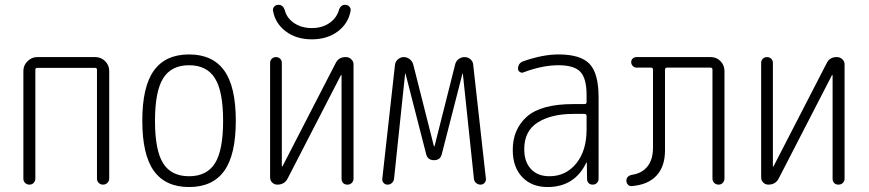

<svg xmlns="http://www.w3.org/2000/svg" viewBox="-20 -752 3540 782"><path d="M75.2 -24.4V-462.9Q75.2 -486.3 92.3 -502.9Q109.4 -519.5 131.8 -519.5H368.2Q391.6 -519.5 408.2 -502.9Q424.8 -486.3 424.8 -462.9V-25.4Q424.8 -14.6 417.5 -7.3Q410.2 0 399.9 0Q389.6 0 382.3 -6.8Q375 -13.7 375 -25.4V-467.8Q375 -475.6 367.2 -475.6H131.8Q124 -475.6 124 -467.8V-24.4Q124 -14.6 117.2 -7.3Q110.4 0 100.1 0Q89.8 0 82.5 -6.8Q75.2 -13.7 75.2 -24.4Z M855.5 -433.1Q822.3 -486.3 750 -486.3Q677.7 -486.3 644.5 -433.1Q611.3 -379.9 611.3 -259.8Q611.3 -139.6 644.5 -86.9Q677.7 -34.2 750 -34.2Q822.3 -34.2 855.5 -86.9Q888.7 -139.6 888.7 -259.8Q888.7 -379.9 855.5 -433.1ZM893.1 -55.7Q845.7 9.8 750 9.8Q654.3 9.8 606.9 -55.7Q559.6 -121.1 559.6 -260.3Q559.6 -399.4 606.9 -464.8Q654.3 -530.3 750 -530.3Q845.7 -530.3 893.1 -464.8Q940.4 -399.4 940.4 -260.3Q940.4 -121.1 893.1 -55.7Z M1385.7 -732.4Q1395.5 -732.4 1402.3 -725.6Q1409.2 -718.8 1408.2 -709Q1399.4 -657.2 1356.4 -624.5Q1313.5 -591.8 1250 -591.8Q1186.5 -591.8 1143.6 -624.5Q1100.6 -657.2 1091.8 -709Q1090.8 -718.8 1097.2 -725.6Q1103.5 -732.4 1114.3 -732.4Q1133.8 -732.4 1140.6 -708Q1149.4 -676.8 1179.2 -657.2Q1209 -637.7 1250 -637.7Q1291 -637.7 1320.3 -657.2Q1349.6 -676.8 1359.4 -708Q1366.2 -732.4 1385.7 -732.4ZM1109.4 0Q1097.7 0 1088.9 -8.3Q1080.1 -16.6 1080.1 -29.3V-496.1Q1080.1 -505.9 1086.9 -512.7Q1093.8 -519.5 1104 -519.5Q1114.3 -519.5 1121.1 -512.7Q1127.9 -505.9 1127.9 -496.1V-75.2Q1127.9 -74.2 1128.9 -74.2Q1130.9 -74.2 1130.9 -75.2L1346.7 -494.1Q1359.4 -520.5 1389.6 -519.5Q1401.4 -519.5 1410.6 -510.7Q1419.9 -502 1419.9 -490.2V-24.4Q1419.9 -14.6 1413.1 -7.3Q1406.2 0 1395 0Q1383.8 0 1377.4 -6.8Q1371.1 -13.7 1371.1 -24.4V-445.3Q1371.1 -446.3 1370.1 -446.3Q1368.2 -446.3 1368.2 -445.3L1152.3 -26.4Q1139.6 0 1109.4 0Z M1558.6 0Q1548.8 0 1542.5 -6.8Q1536.1 -13.7 1537.1 -24.4L1588.9 -489.3Q1590.8 -502 1601.1 -510.7Q1611.3 -519.5 1624.5 -519.5Q1637.7 -519.5 1648.4 -511.2Q1659.2 -502.9 1663.1 -489.3L1747.1 -157.2Q1747.1 -156.2 1748 -156.2Q1750 -156.2 1750 -157.2L1834 -490.2Q1836.9 -502.9 1847.7 -511.2Q1858.4 -519.5 1872.1 -519.5Q1885.7 -519.5 1896 -510.7Q1906.2 -502 1907.2 -489.3L1959 -24.4Q1960 -14.6 1953.6 -7.3Q1947.3 0 1937.5 0Q1926.8 0 1918.9 -6.8Q1911.1 -13.7 1910.2 -24.4L1865.2 -451.2Q1865.2 -452.1 1864.3 -452.1Q1863.3 -452.1 1863.3 -451.2L1779.3 -124Q1773.4 -99.6 1748 -99.6Q1721.7 -99.6 1715.8 -124L1631.8 -451.2Q1631.8 -452.1 1630.9 -452.1Q1629.9 -452.1 1629.9 -451.2L1585 -24.4Q1584 -14.6 1576.7 -7.3Q1569.3 0 1558.6 0Z M2315.4 -288.1Q2225.6 -288.1 2170.4 -253.4Q2115.2 -218.8 2115.2 -144.5Q2115.2 -92.8 2142.6 -63.5Q2169.9 -34.2 2217.8 -34.2Q2284.2 -34.2 2326.7 -85.9Q2369.1 -137.7 2369.1 -224.6V-279.3Q2369.1 -288.1 2360.4 -288.1ZM2210 9.8Q2145.5 9.8 2106.9 -30.8Q2068.4 -71.3 2068.4 -141.6Q2068.4 -225.6 2126 -276.9Q2183.6 -328.1 2315.4 -328.1H2360.4Q2369.1 -328.1 2369.1 -335.9V-365.2Q2369.1 -432.6 2343.8 -459.5Q2318.4 -486.3 2254.9 -486.3Q2188.5 -486.3 2111.3 -457Q2104.5 -454.1 2097.2 -459Q2089.8 -463.9 2089.8 -471.7Q2089.8 -495.1 2112.3 -502.9Q2191.4 -530.3 2254.9 -530.3Q2344.7 -530.3 2381.3 -491.7Q2418 -453.1 2418 -355.5V-23.4Q2418 -13.7 2411.1 -6.8Q2404.3 0 2394 0Q2383.8 0 2377.4 -6.3Q2371.1 -12.7 2371.1 -23.4L2370.1 -89.8Q2370.1 -90.8 2369.1 -90.8Q2368.2 -90.8 2368.2 -89.8Q2320.3 9.8 2210 9.8Z M2552.7 5.9Q2543.9 6.8 2537.6 0Q2531.2 -6.8 2531.2 -15.6Q2531.2 -35.2 2553.7 -40Q2594.7 -45.9 2617.2 -74.2Q2639.6 -102.5 2639.6 -150.4V-468.8Q2639.6 -476.6 2630.9 -476.6H2572.3Q2563.5 -476.6 2557.1 -483.4Q2550.8 -490.2 2550.8 -499Q2550.8 -507.8 2557.1 -513.7Q2563.5 -519.5 2572.3 -519.5H2875Q2898.4 -519.5 2914.6 -502.9Q2930.7 -486.3 2930.7 -462.9V-25.4Q2930.7 -14.6 2923.8 -7.3Q2917 0 2907.2 0Q2896.5 0 2889.2 -6.8Q2881.8 -13.7 2881.8 -25.4V-468.8Q2881.8 -476.6 2873 -476.6H2697.3Q2688.5 -476.6 2688.5 -468.8V-139.6Q2688.5 -73.2 2653.3 -36.1Q2618.2 1 2552.7 5.9Z M3109.4 0Q3097.7 0 3088.9 -8.3Q3080.1 -16.6 3080.1 -29.3V-496.1Q3080.1 -505.9 3086.9 -512.7Q3093.8 -519.5 3104 -519.5Q3114.3 -519.5 3121.1 -512.7Q3127.9 -505.9 3127.9 -496.1V-75.2Q3127.9 -74.2 3128.9 -74.2Q3130.9 -74.2 3130.9 -75.2L3346.7 -494.1Q3359.4 -520.5 3389.6 -519.5Q3401.4 -519.5 3410.6 -510.7Q3419.9 -502 3419.9 -490.2V-24.4Q3419.9 -14.6 3413.1 -7.3Q3406.2 0 3395 0Q3383.8 0 3377.4 -6.8Q3371.1 -13.7 3371.1 -24.4V-445.3Q3371.1 -446.3 3370.1 -446.3Q3368.2 -446.3 3368.2 -445.3L3152.3 -26.4Q3139.6 0 3109.4 0Z"/></svg>

Font: Rounded-X Mgen+ 2m light
Style: Regular
Weight: 200
Designer: [Source Han Sans]
Ryoko NISHIZUKA  (kana & ideographs); Paul D. Hunt (Latin, Greek & Cyrillic); Wenlong ZHANG  (bopomofo
Version: Version 1.059.20150602